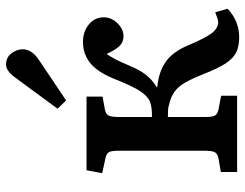

<svg xmlns="http://www.w3.org/2000/svg" viewBox="-110 -712 828 649"><g transform="rotate(-90 304.5 -387.0)"><path d="M504 7Q473 7 452.5 -3Q432 -13 415 -39Q398 -65 379 -114Q363 -154 349.5 -177Q336 -200 319 -212Q302 -224 276 -230Q267 -233 257 -233.5Q247 -234 234 -234V-107Q234 -84 239 -75Q244 -66 259 -63L306 -54V0H48V-55L94 -63Q110 -66 115 -75.5Q120 -85 120 -111V-402Q120 -425 115 -433.5Q110 -442 95 -445L44 -456L54 -509H303V-455L260 -447Q244 -444 239 -434.5Q234 -425 234 -399V-288Q267 -287 287 -295Q305 -303 321.5 -328Q338 -353 360 -408Q383 -468 414 -494.5Q445 -521 488 -521Q523 -521 547 -501Q571 -481 571 -451Q571 -425 551 -404.5Q531 -384 507 -384Q488 -384 475 -396.5Q462 -409 447 -441Q438 -428 429.5 -412Q421 -396 408 -365Q393 -329 376.5 -308Q360 -287 335 -272V-270Q387 -265 421 -241Q455 -217 477 -164Q501 -107 517.5 -85.5Q534 -64 555 -64Q563 -64 588 -74L600 -32Q558 7 504 7ZM290 -578 262 -607 368 -751Q390 -781 411 -781Q436 -781 449.5 -762.5Q463 -744 463 -725Q463 -694 427 -670Z"/></g></svg>

Font: Literata Medium
Style: Regular
Weight: 500
Designer: Latin by Veronika Burian and Jose Scaglione. Greek by Irene Vlachou. Cyrillic by Vera Evstafieva.
Foundry: TypeTogether
Version: Version 3.103; ttfautohint (v1.8.4.7-5d5b);gftools[0.9.29]